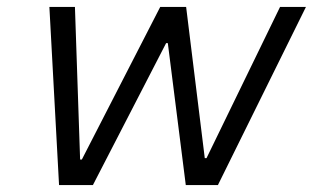

<svg xmlns="http://www.w3.org/2000/svg" viewBox="-20 -536 940 556"><path d="M197 -516 212 -74H217L444 -516H519L573 -78H578L791 -516H866L611 0H518L466 -411H461L249 0H151L123 -516Z"/></svg>

Font: iA Writer Duo S
Style: Italic
Weight: 400
Italic angle: -9.5°
Designer: Mike Abbink, Paul van der Laan, Pieter van Rosmalen, Oliver Reichenstein
Foundry: Bold Monday and Information Architects Inc.
Version: Version 2.000